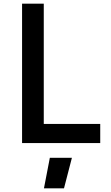

<svg xmlns="http://www.w3.org/2000/svg" viewBox="-20 -778 605 1044"><path d="M218 -104H525V0H100V-758H218ZM219 246 251 80H371L328 246Z"/></svg>

Font: Biryani DemiBold
Style: Regular
Weight: 600
Designer: Dan Reynolds and Mathieu Réguer
Foundry: Dan Reynolds and Mathieu Réguer
Version: Version 1.003;PS 001.003;hotconv 1.0.70;makeotf.lib2.5.58329